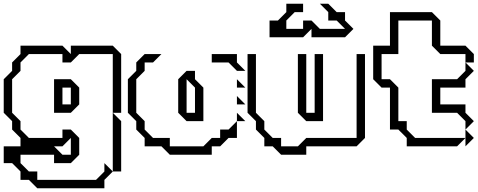

<svg xmlns="http://www.w3.org/2000/svg" viewBox="-20 -785 2562 1030"><path d="M315 -225H360V-315H315ZM585 135V-180L630 -135V135ZM270 0 315 45H360V-45L315 0ZM90 0V-45L45 -90V-135L0 -180V-360L45 -405V-450L90 -495V-540H315L360 -495V-540H585L630 -495V-180H585V-495H405L360 -450H315V-495H135L90 -450V-405L45 -360V-180L90 -135V-90L135 -45H315V-90H360L405 -45V45L360 90H270V45H90V90L135 135H180V180H495L540 135V90L585 135L540 180V225H180L135 180H90V135L45 90H0V0ZM270 -180V-360H360L405 -315V-225L360 -180Z M1116 -450V-495H1251V-450L1296 -405H1251L1206 -450ZM1251 -315V-360L1296 -315ZM1026 -180V-315L981 -360V-180ZM756 0V-45L711 -90V-135L666 -180V-360L711 -405V-450L756 -495H846L801 -450H756V-405L711 -360V-180L756 -135V-90L801 -45H891V0H1071L1116 -45H1161V-90H1206L1251 -135V-45H1206L1161 0H1116V45H891L846 0ZM1251 -225V-270L1296 -225ZM1251 -135V-180L1296 -135ZM936 -180V-360L981 -405H1026V-360L1071 -315V-135H981Z M1578 -180V-495H1623V-180H1668V-495H1713V-135H1623ZM1398 0V-45L1353 -90V-135L1308 -180V-495H1353V-180L1398 -135V-90L1443 -45H1488V0H1578L1623 -45H1893V-495H1938V-45L1893 0H1623V45H1488L1443 0ZM1426 -585V-675H1471L1516 -720V-765H1606V-720H1561L1516 -675V-630H1606V-675H1651L1696 -630H1831L1786 -675H1741V-720L1696 -765H1741L1786 -720H1831V-675L1876 -630L1831 -585H1651V-630L1606 -585Z M2297 -180V-360H2432L2477 -405V-450L2522 -405L2477 -360V-315H2342V-225H2477V-180L2522 -135L2477 -90V-135L2432 -180ZM2477 0V-90L2522 -45ZM2072 -90V-315H2027L1982 -360V-540H2072V-720H2297L2342 -675V-540H2477L2522 -495V-450H2477V-495H2342L2297 -540V-675H2117V-495H2027V-360H2072L2117 -315V-135H2162V-90L2207 -45H2477L2432 0H2162V-45L2117 -90Z"/></svg>

Font: Rubik Iso
Style: Regular
Weight: 400
Designer: Hubert and Fischer, NaN
Foundry: Hubert and Fischer, NaN
Version: Version 2.200